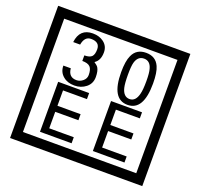

<svg xmlns="http://www.w3.org/2000/svg" viewBox="-170 -1151 1496 1433"><g transform="rotate(20 577.5 -435.0)"><path d="M1103 90H53V-960H1103ZM1028 15V-885H128V15ZM499 -556Q499 -504 460.5 -473Q422 -442 369 -442Q314 -442 280 -471Q242 -502 242 -554H301Q307 -485 370 -485Q398 -485 421 -504.5Q444 -524 444 -552Q444 -597 426 -616Q408 -635 363 -635V-679Q405 -679 421.5 -696Q438 -713 438 -754Q438 -812 369 -812Q318 -812 306 -744H251Q264 -855 368 -855Q419 -855 454 -829Q493 -800 493 -750Q493 -685 451 -658Q475 -642 483 -630Q499 -605 499 -556ZM917 -656Q917 -442 791 -442Q664 -442 664 -656Q664 -744 685 -789Q714 -855 791 -855Q868 -855 897 -789Q917 -745 917 -656ZM864 -656Q864 -723 855 -752Q840 -809 791 -809Q742 -809 726 -752Q718 -723 718 -656Q718 -587 726 -553Q742 -488 791 -488Q839 -488 855 -554Q864 -587 864 -656ZM498 -30H247V-427H493V-379H303V-257H487V-209H303V-78H498ZM918 -30H667V-427H913V-379H723V-257H907V-209H723V-78H918Z"/></g></svg>

Font: Unicode BMP Fallback SIL
Style: Regular
Weight: 400
Foundry: NRSI, SIL International
Version: Version 5.1 Based on Unicode 5.1